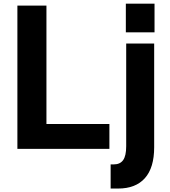

<svg xmlns="http://www.w3.org/2000/svg" viewBox="-20 -831 947 1072"><path d="M77.1 0V-799.8H239.3V-138.7H590.8V0ZM682.6 -650.4V-810.5H842.8V-650.4ZM597.7 86.9H615.2Q650.4 86.9 667.5 63Q684.6 39.1 684.6 -14.6V-587.9H840.8V-8.8Q840.8 105.5 789.1 163.6Q737.3 221.7 639.6 221.7H597.7Z"/></svg>

Font: Gothic A1 Black
Style: Regular
Weight: 900
Version: Version 2.50